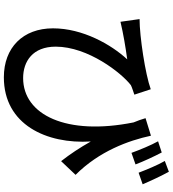

<svg xmlns="http://www.w3.org/2000/svg" viewBox="30 -863 896 996"><g transform="rotate(90 478.0 -365.0)"><path d="M936 -657C919 -697 892 -755 871 -793L815 -772C837 -734 859 -680 876 -636ZM833 -620C818 -660 791 -718 771 -756L713 -737C734 -699 757 -643 773 -599ZM593 -672C599 -650 607 -630 615 -610C685 -262 576 -37 385 -37C298 -37 222 -87 222 -206C222 -374 359 -548 422 -596C436 -603 458 -609 471 -614L443 -699C366 -671 169 -641 79 -641L93 -542C157 -557 222 -568 288 -577C211 -494 127 -346 127 -192C127 -36 227 63 381 63C627 63 728 -159 714 -388C746 -331 780 -280 816 -234L887 -309C764 -432 709 -584 684 -700Z"/></g></svg>

Font: Kinto Sans Med
Style: Regular
Weight: 500
Designer: Authors: Ryoko NISHIZUKA  (kana & ideographs); Paul D. Hunt (Latin, Greek & Cyrillic); Wenlong ZHANG  (bopomofo); Sandol
Foundry: Adobe Systems Incorporated, ookami Inc.
Version: Version 0.001